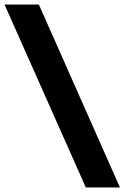

<svg xmlns="http://www.w3.org/2000/svg" viewBox="-65 -727 551 850"><path d="M466 103H315L-45 -707H107Z"/></svg>

Font: Hind Kochi
Style: Bold
Weight: 700
Designer: Dhruvi Tolia
Foundry: Indian Type Foundry
Version: Version 0.702;PS 1.0;hotconv 1.0.81;makeotf.lib2.5.63406